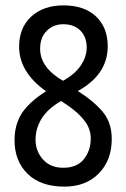

<svg xmlns="http://www.w3.org/2000/svg" viewBox="-20 -774 469 713"><path d="M216 -754Q293 -754 336.5 -713Q380 -672 380 -602Q380 -497 269 -436Q325 -401 360 -360.5Q395 -320 395 -258Q395 -179 347 -130Q299 -81 219 -81Q131 -81 82.5 -128.5Q34 -176 34 -253Q34 -312 61.5 -354Q89 -396 151 -435Q51 -506 51 -601Q51 -671 96 -712.5Q141 -754 216 -754ZM215 -684Q178 -684 153.5 -659.5Q129 -635 129 -593Q129 -523 214 -474Q259 -499 280.5 -531.5Q302 -564 302 -597Q302 -637 278.5 -660.5Q255 -684 215 -684ZM112 -255Q112 -213 139.5 -182Q167 -151 215 -151Q266 -151 291.5 -183Q317 -215 317 -260Q317 -295 294.5 -325Q272 -355 228 -385L207 -399Q157 -370 134.5 -333.5Q112 -297 112 -255Z"/></svg>

Font: Noto Sans Telugu UI ExtraCondensed
Style: Regular
Weight: 400
Width: 2
Designer: Jelle Bosma - Monotype Design Team
Foundry: Monotype Imaging Inc.
Version: Version 2.005